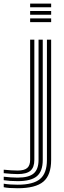

<svg xmlns="http://www.w3.org/2000/svg" viewBox="-110 -816 350 1046"><path d="M54.2 -776.3V-796.5H168.7V-776.3ZM54.2 -695.5V-715.7H168.7V-695.5ZM54.2 -735.9V-756.1H168.7V-735.9ZM-13.8 209.5Q-38.3 209.5 -57.7 208.1Q-77.1 206.7 -89.7 203.9V184.7Q-74.6 187.5 -54.9 188.9Q-35.2 190.3 -13.8 190.3Q71.5 190.3 108.6 158.8Q145.7 127.4 145.7 55.3V-600H168.6V55.3Q168.6 137.9 126.1 173.7Q83.6 209.5 -13.8 209.5ZM-13.8 170.9Q-34 170.9 -53.5 169.6Q-72.9 168.2 -89.7 165.7V146.7Q-70.8 148.9 -51.3 150.3Q-31.8 151.7 -13.8 151.7Q46.8 151.7 73.4 129Q100 106.3 100 55.2V-600H122.9V55.2Q122.9 116.9 91.1 143.9Q59.2 170.9 -13.8 170.9ZM-13.8 132.4Q-29.6 132.4 -49.2 131Q-68.8 129.7 -89.7 127.5V108.5Q-69.2 110.7 -49.4 111.9Q-29.5 113.1 -13.8 113.1Q22.3 113.1 38.3 99.2Q54.2 85.3 54.2 55.1V-600H77.1V55.2Q77.1 95.7 55.9 114.1Q34.7 132.4 -13.8 132.4Z"/></svg>

Font: Big Shoulders Inline Text Thin
Style: Regular
Weight: 100
Designer: Patric King
Foundry: XO Type Co
Version: Version 2.002